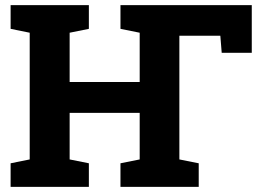

<svg xmlns="http://www.w3.org/2000/svg" viewBox="-20 -731 1048 751"><path d="M21.5 0V-92.3L96.2 -107.4V-603L21.5 -618.2V-710.9H327.6V-618.2L252.4 -603V-410.2H526.4V-603L451.2 -618.2V-710.9H964.8V-524.4H847.2L841.8 -591.3H681.6V-107.4L757.3 -92.3V0H451.2V-92.3L526.4 -107.4V-289.6H252.4V-107.4L327.6 -92.3V0Z"/></svg>

Font: Roboto Slab ExtraBold
Style: Regular
Weight: 800
Designer: Google
Version: Version 2.001; ttfautohint (v1.8.3)